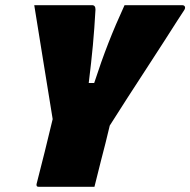

<svg xmlns="http://www.w3.org/2000/svg" viewBox="-20 -720 733 740"><path d="M344 0H129Q123 0 121.5 -3.5Q120 -7 121 -11Q137 -73 152.5 -135.5Q168 -198 183 -261Q165 -370 147.5 -480Q130 -590 112 -700H335Q348 -700 348 -683Q344 -610 338 -545.5Q332 -481 322 -400H343Q370 -483 397.5 -553.5Q425 -624 460 -700H682Q690 -700 692.5 -694.5Q695 -689 690 -681Q685 -674 664.5 -642Q644 -610 613 -561.5Q582 -513 545 -456.5Q508 -400 471 -342.5Q434 -285 403 -236Q395 -202 386.5 -168Q378 -134 369 -100Q363 -75 356.5 -50Q350 -25 344 0Z"/></svg>

Font: Recursive Mn Lnr St XBk
Style: Italic
Weight: 1000
Italic angle: -15°
Monospace: yes
Version: Version 1.079;hotconv 1.0.112;makeotfexe 2.5.65598; ttfautoh